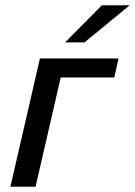

<svg xmlns="http://www.w3.org/2000/svg" viewBox="-20 -710 513 730"><path d="M227.5 -548.8 367.2 -689.9H473.1L301.3 -548.8ZM19.5 0 131.8 -487.8H430.7L414.6 -415.5H210.9L115.2 0Z"/></svg>

Font: HK Grotesk Medium Italic
Style: Regular
Weight: 500
Italic angle: -13°
Designer: Alfredo Marco Pradil and Stefan Peev
Foundry: Hanken Design Co.
Version: Version 1.000;PS 001.000;hotconv 1.0.88;makeotf.lib2.5.64775